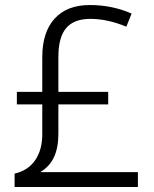

<svg xmlns="http://www.w3.org/2000/svg" viewBox="-20 -743 611 763"><path d="M38 -53Q91 -65 119.5 -106Q148 -147 148 -210V-328H47V-378H148V-516Q148 -615 197 -669Q246 -723 337 -723Q426 -723 503 -689L482 -637Q407 -668 339 -668Q274 -668 243 -631.5Q212 -595 212 -517V-378H410V-328H212V-211Q212 -156 194.5 -118.5Q177 -81 140 -59H528V0H38Z"/></svg>

Font: OpenSansMMV
Style: Light
Weight: 300
Foundry: Ascender Corporation
Version: Version 4.001